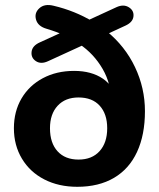

<svg xmlns="http://www.w3.org/2000/svg" viewBox="-20 -730 629 761"><path d="M35.1 -221.8Q35.1 -288.2 65.2 -339.6Q95.4 -391 149.7 -420Q204 -449 273.6 -449Q342.8 -449 388.2 -417.9Q433.7 -386.9 449.5 -320.9H421.1Q421.7 -396.8 386.7 -456.9Q351.7 -517.1 295 -555.2L316 -554.2L170.8 -487.6Q142.4 -474.4 122.4 -487.6Q102.4 -500.8 105.2 -524.8Q108 -548.9 138.4 -562.3L230.7 -604.4L234.5 -590Q206.1 -603.6 163.8 -616.2Q130.3 -626 122.8 -652.3Q115.3 -678.5 136 -697.4Q156.6 -716.2 192.5 -707.2Q276.4 -687.4 348.3 -644.4L316.6 -644L441.8 -701.6Q469.6 -714.2 490.5 -701.3Q511.4 -688.4 509 -665.3Q506.7 -642.2 478 -628.8L397.2 -591.5L402.2 -606.8Q475.7 -547 515.1 -464Q554.5 -381.1 554.5 -289.4Q554.5 -195.6 523.3 -128.1Q492.2 -60.6 431.9 -25.1Q371.5 10.4 286.3 10.4Q212.6 10.4 155.7 -18.8Q98.8 -48 67 -101Q35.1 -154 35.1 -221.8ZM404.9 -221.6Q404.9 -278.3 375.2 -311Q345.6 -343.7 291.1 -343.7Q238.8 -343.7 208.5 -310.9Q178.1 -278.1 178.1 -221.6Q178.1 -163.3 208.1 -130.4Q238 -97.5 291.3 -97.5Q344.6 -97.5 374.7 -130.9Q404.9 -164.3 404.9 -221.6Z"/></svg>

Font: SN Pro Thin
Style: Regular
Weight: 200
Designer: Tobias Whetton
Foundry: Supernotes
Version: Version 1.003;Glyphs 3.3 (3324)